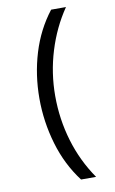

<svg xmlns="http://www.w3.org/2000/svg" viewBox="-100 -845 620 1032"><g transform="rotate(-10 209.5 -328.5)"><path d="M256 135Q183 39 147 -83Q111 -205 111 -332Q111 -461 147 -579.5Q183 -698 256 -792H337Q270 -694 233.5 -575Q197 -456 197 -331Q197 -204 232.5 -85Q268 34 338 135Z"/></g></svg>

Font: uhindi25
Style: Book
Weight: 400
Designer: Jelle Bosma - Monotype Design Team
Foundry: Monotype Imaging Inc.
Version: Version 2.003